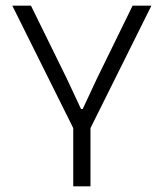

<svg xmlns="http://www.w3.org/2000/svg" viewBox="-20 -659 579 679"><path d="M296.5 -199H242.5L23.5 -639H89.5L216.5 -380.5L266.5 -273.5H272.5L322.5 -380.5L449 -639H515.5ZM300 0H239V-258.5H300Z"/></svg>

Font: Anek Kannada Medium Light
Style: Regular
Weight: 300
Version: Version 1.003